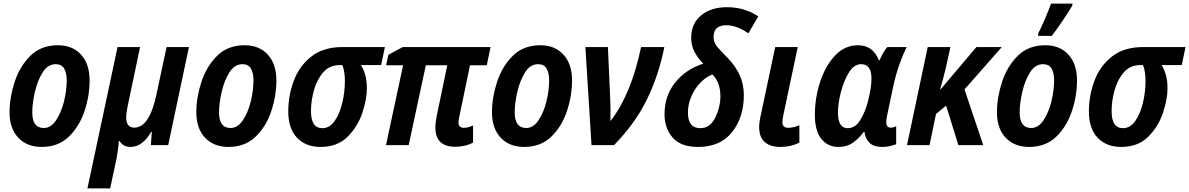

<svg xmlns="http://www.w3.org/2000/svg" viewBox="-20 -805 6596 1065"><path d="M477 -359Q477 -450 429.5 -502Q382 -554 301 -554Q207 -554 148 -495Q89 -436 61 -350Q33 -264 33 -182Q33 -92 81.5 -41Q130 10 211 10Q303 10 361.5 -46.5Q420 -103 448.5 -188Q477 -273 477 -359ZM159 -181Q159 -232 173.5 -295Q188 -358 216.5 -403.5Q245 -449 289 -449Q322 -449 336 -424.5Q350 -400 350 -360Q350 -302 334.5 -240.5Q319 -179 290.5 -137Q262 -95 223 -95Q159 -95 159 -181Z M591 240 627 72Q631 49 634.5 23.5Q638 -2 639 -23H643Q663 10 704 10Q770 10 819 -74H822L817 0H913L1028 -544H904L848 -282Q809 -97 725 -97Q680 -97 680 -154Q680 -177 689 -221L757 -544H632L465 240Z M1513 -359Q1513 -450 1465.5 -502Q1418 -554 1337 -554Q1243 -554 1184 -495Q1125 -436 1097 -350Q1069 -264 1069 -182Q1069 -92 1117.5 -41Q1166 10 1247 10Q1339 10 1397.5 -46.5Q1456 -103 1484.5 -188Q1513 -273 1513 -359ZM1195 -181Q1195 -232 1209.5 -295Q1224 -358 1252.5 -403.5Q1281 -449 1325 -449Q1358 -449 1372 -424.5Q1386 -400 1386 -360Q1386 -302 1370.5 -240.5Q1355 -179 1326.5 -137Q1298 -95 1259 -95Q1195 -95 1195 -181Z M2015 -315Q2015 -358 2005.5 -390.5Q1996 -423 1982 -444H2094L2115 -544H1880Q1774 -544 1707.5 -492Q1641 -440 1610 -358Q1579 -276 1579 -187Q1579 -92 1627.5 -41Q1676 10 1758 10Q1851 10 1907.5 -46Q1964 -102 1989.5 -178Q2015 -254 2015 -315ZM1705 -188Q1705 -245 1721.5 -304.5Q1738 -364 1773 -404Q1808 -444 1864 -444H1879Q1886 -427 1889.5 -405Q1893 -383 1893 -354Q1893 -296 1879 -236Q1865 -176 1837 -135Q1809 -94 1768 -94Q1705 -94 1705 -188Z M2604 -14V-109Q2576 -96 2554 -96Q2523 -96 2523 -126Q2523 -138 2528 -159L2587 -443H2680L2701 -544H2214L2134 -501L2122 -443H2216L2121 0H2247L2342 -443H2461L2403 -165Q2395 -125 2395 -98Q2395 9 2505 9Q2561 9 2604 -14Z M3153 -359Q3153 -450 3105.5 -502Q3058 -554 2977 -554Q2883 -554 2824 -495Q2765 -436 2737 -350Q2709 -264 2709 -182Q2709 -92 2757.5 -41Q2806 10 2887 10Q2979 10 3037.5 -46.5Q3096 -103 3124.5 -188Q3153 -273 3153 -359ZM2835 -181Q2835 -232 2849.5 -295Q2864 -358 2892.5 -403.5Q2921 -449 2965 -449Q2998 -449 3012 -424.5Q3026 -400 3026 -360Q3026 -302 3010.5 -240.5Q2995 -179 2966.5 -137Q2938 -95 2899 -95Q2835 -95 2835 -181Z M3386 0Q3504 -121 3569 -254.5Q3634 -388 3665 -544H3536Q3481 -281 3366 -133Q3367 -159 3366.5 -190Q3366 -221 3365 -251L3352 -544H3227L3261 0Z M4106 -277Q4106 -338 4082.5 -389Q4059 -440 4016 -484Q3981 -519 3959.5 -544Q3938 -569 3938 -600Q3938 -665 4009 -665Q4067 -665 4131 -620L4186 -714Q4154 -736 4110.5 -750.5Q4067 -765 4011 -765Q3925 -765 3869.5 -720Q3814 -675 3814 -595Q3814 -552 3832.5 -517Q3851 -482 3881 -452Q3783 -420 3724.5 -346.5Q3666 -273 3666 -171Q3666 -94 3711 -42Q3756 10 3852 10Q3976 10 4041 -72.5Q4106 -155 4106 -277ZM3796 -180Q3796 -247 3835 -308Q3874 -369 3932 -392Q3976 -346 3976 -272Q3976 -212 3947.5 -153Q3919 -94 3865 -94Q3796 -94 3796 -180Z M4414 -14V-110Q4378 -96 4352 -96Q4320 -96 4320 -128Q4320 -141 4325 -166L4405 -544H4280L4202 -176Q4191 -129 4191 -101Q4191 -43 4222.5 -16.5Q4254 10 4308 10Q4368 10 4414 -14Z M4771 -73H4775Q4779 -39 4801.5 -14.5Q4824 10 4876 10Q4896 10 4917 5Q4938 0 4951 -5V-105Q4936 -97 4921 -97Q4896 -97 4896 -126Q4896 -142 4901 -166L4936 -332Q4950 -395 4970 -450.5Q4990 -506 5009 -544H4902Q4890 -531 4878.5 -510.5Q4867 -490 4859 -471H4855Q4822 -554 4739 -554Q4666 -554 4612.5 -497.5Q4559 -441 4529.5 -352Q4500 -263 4500 -166Q4500 -79 4536 -34.5Q4572 10 4630 10Q4678 10 4711 -13.5Q4744 -37 4771 -73ZM4628 -180Q4628 -230 4644 -293Q4660 -356 4688.5 -402.5Q4717 -449 4757 -449Q4814 -449 4814 -369Q4814 -321 4795 -245Q4781 -188 4753 -141Q4725 -94 4682 -94Q4628 -94 4628 -180Z M5136 0 5172 -173 5228 -219 5296 0H5434L5330 -309L5537 -544H5396L5198 -310H5195Q5203 -338 5211 -367.5Q5219 -397 5225 -423L5252 -544H5126L5011 0Z M5814 -606Q5842 -642 5875.5 -692Q5909 -742 5928 -774L5929 -785H5810Q5799 -754 5777 -702Q5755 -650 5739 -620L5738 -606ZM5954 -359Q5954 -450 5906.5 -502Q5859 -554 5778 -554Q5684 -554 5625 -495Q5566 -436 5538 -350Q5510 -264 5510 -182Q5510 -92 5558.5 -41Q5607 10 5688 10Q5780 10 5838.5 -46.5Q5897 -103 5925.5 -188Q5954 -273 5954 -359ZM5636 -181Q5636 -232 5650.5 -295Q5665 -358 5693.5 -403.5Q5722 -449 5766 -449Q5799 -449 5813 -424.5Q5827 -400 5827 -360Q5827 -302 5811.5 -240.5Q5796 -179 5767.5 -137Q5739 -95 5700 -95Q5636 -95 5636 -181Z M6456 -315Q6456 -358 6446.5 -390.5Q6437 -423 6423 -444H6535L6556 -544H6321Q6215 -544 6148.5 -492Q6082 -440 6051 -358Q6020 -276 6020 -187Q6020 -92 6068.5 -41Q6117 10 6199 10Q6292 10 6348.5 -46Q6405 -102 6430.5 -178Q6456 -254 6456 -315ZM6146 -188Q6146 -245 6162.5 -304.5Q6179 -364 6214 -404Q6249 -444 6305 -444H6320Q6327 -427 6330.5 -405Q6334 -383 6334 -354Q6334 -296 6320 -236Q6306 -176 6278 -135Q6250 -94 6209 -94Q6146 -94 6146 -188Z"/></svg>

Font: Noto Sans UI SemiCondensed
Style: Bold Italic
Weight: 700
Width: 4
Designer: Monotype Design Team
Foundry: Monotype Imaging Inc.
Version: 1.001